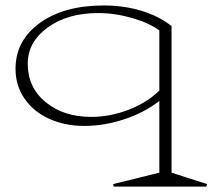

<svg xmlns="http://www.w3.org/2000/svg" viewBox="-20 -443 781 706"><path d="M565.9 -331.1Q529.3 -358.4 466.1 -376.7Q402.8 -395 340.8 -395Q228.5 -395 155.3 -341.8Q82 -288.6 82 -209Q82 -121.6 147.9 -67.4Q213.9 -13.2 314.9 -13.2Q384.8 -13.2 452.1 -39.1Q519.5 -64.9 565.9 -109.9ZM37.1 -189.9Q37.1 -293.9 126.2 -358.4Q215.3 -422.9 361.8 -422.9Q435.5 -422.9 500 -403.3Q564.5 -383.8 610.8 -347.2V191.9L741.2 233.9L738.8 243.2H397.9L396 233.9L565.9 191.9V-71.8Q509.8 -28.3 436.3 -4.2Q362.8 20 290 20Q219.2 20 161.9 -5.6Q104.5 -31.2 70.8 -79.6Q37.1 -127.9 37.1 -189.9Z"/></svg>

Font: Halibut Exp Thin
Style: Regular
Weight: 250
Width: 7
Designer: Matteo Maggi
Foundry: Collletttivo
Version: Version 3.080 | FøM Fix